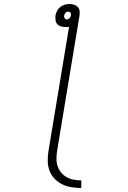

<svg xmlns="http://www.w3.org/2000/svg" viewBox="-20 -755 640 959"><path d="M386 184Q361 184 336.5 180Q312 176 290.5 165.5Q269 155 252.5 137.5Q236 120 227.5 98Q219 76 218.5 50.5Q218 25 222 0L325 -621Q321 -620 316.5 -620Q312 -620 308 -620Q296 -620 285 -623Q274 -626 266.5 -634Q259 -642 257.5 -654Q256 -666 257 -677Q259 -689 265 -700.5Q271 -712 281 -720Q291 -728 303 -731.5Q315 -735 327 -735Q339 -735 350 -731.5Q361 -728 368.5 -720Q376 -712 377.5 -700.5Q379 -689 377 -677L265 0Q262 20 262 39Q262 58 268 75.5Q274 93 285.5 107Q297 121 313 130Q329 139 348 142.5Q367 146 386 146ZM314 -658Q321 -658 327 -664Q333 -670 334 -677Q336 -685 332 -691Q328 -697 321 -697Q313 -697 307.5 -691Q302 -685 300 -677Q299 -670 303 -664Q307 -658 314 -658Z"/></svg>

Font: Iosevka SS04 XLt Ex
Style: Italic
Weight: 200
Width: 7
Italic angle: -9°
Monospace: yes
Designer: Belleve Invis
Foundry: Belleve Invis
Version: Version 19.0.0; ttfautohint (v1.8.4)